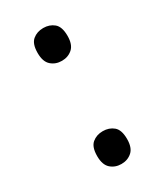

<svg xmlns="http://www.w3.org/2000/svg" viewBox="-149 -613 591 690"><g transform="rotate(-30 147.0 -268.0)"><path d="M147 -414Q121 -414 103 -430Q85 -446 85 -482Q85 -520 103 -535Q121 -550 147 -550Q173 -550 191 -535Q209 -520 209 -482Q209 -446 191 -430Q173 -414 147 -414ZM147 14Q121 14 103 -2Q85 -18 85 -54Q85 -92 103 -107Q121 -122 147 -122Q173 -122 191 -107Q209 -92 209 -54Q209 -18 191 -2Q173 14 147 14Z"/></g></svg>

Font: uoriya15
Style: Book
Weight: 400
Designer: Jelle Bosma - Monotype Design Team
Foundry: Monotype Imaging Inc.
Version: Version 2.003